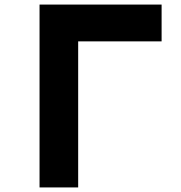

<svg xmlns="http://www.w3.org/2000/svg" viewBox="-20 -820 790 840"><path d="M153 -800H687V-639H322V0H153Z"/></svg>

Font: Martian Mono SemiExpanded
Style: Bold
Weight: 700
Width: 6
Designer: Roman Shamin
Foundry: Evil Martians
Version: Version 1.000